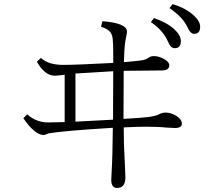

<svg xmlns="http://www.w3.org/2000/svg" viewBox="-20 -880 1040 948"><path d="M539.1 -569.3V-606Q539.1 -668.5 536.6 -687Q534.7 -705.1 526.9 -718.3Q515.6 -736.3 479 -748L485.8 -775.4Q606.9 -765.6 606.9 -724.1Q606.9 -716.8 602.5 -695.3Q597.7 -673.3 596.2 -657.2Q593.8 -637.2 591.8 -573.2Q615.2 -574.7 672.9 -581.1Q698.7 -584 713.9 -595.2Q724.1 -603 739.7 -603Q765.6 -603 792 -587.4Q815.9 -573.2 815.9 -558.1Q815.9 -532.2 778.8 -532.2L590.8 -530.3Q589.8 -446.3 589.8 -293Q682.1 -298.3 711.9 -302.2Q749 -307.1 764.6 -315.4Q782.7 -324.2 796.9 -324.2Q824.2 -324.2 851.1 -307.6Q877.9 -291 877.9 -269Q877.9 -248 843.8 -248Q835 -248 801.8 -250Q764.6 -254.4 700.7 -254.4Q664.6 -254.4 590.8 -251Q590.8 -166 596.2 -77.1Q596.7 -62.5 598.1 -33.2Q599.1 -14.2 599.1 -3.9Q599.1 47.9 558.1 47.9Q529.3 47.9 529.3 7.8Q529.3 -3.9 531.2 -31.2Q535.6 -102.5 537.1 -249Q303.7 -234.9 224.1 -222.2Q218.8 -221.7 208.5 -217.3Q200.7 -213.4 196.3 -213.4Q151.9 -213.4 95.2 -296.4L114.3 -315.4Q159.2 -275.4 218.3 -275.4Q239.3 -275.4 299.3 -277.3V-511.2L285.2 -509.3Q263.2 -506.3 251 -506.3Q201.2 -506.3 162.1 -575.2L182.1 -594.2Q217.3 -559.6 293.5 -559.6Q353 -559.6 539.1 -569.3ZM539.1 -528.3Q504.4 -526.4 443.8 -522.5Q386.7 -519 352.5 -517.1V-279.3Q446.8 -284.7 538.1 -289.1Q539.1 -382.3 539.1 -528.3ZM740.2 -791Q804.7 -768.6 841.3 -734.9Q873 -705.6 873 -677.2Q873 -642.1 842.8 -642.1Q822.3 -642.1 810.1 -672.9Q786.6 -729 725.1 -771ZM832 -859.9Q895.5 -840.8 934.6 -805.7Q968.3 -775.9 968.3 -748Q968.3 -712.9 939 -712.9Q919.9 -712.9 905.3 -746.1Q882.8 -795.4 816.9 -839.8Z"/></svg>

Font: I.Ming
Style: Regular
Weight: 400
Designer: Ichiten Fonts Project
Version: Version 6.11; Dec 27, 2019